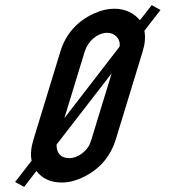

<svg xmlns="http://www.w3.org/2000/svg" viewBox="-20 -706 685 749"><path d="M425.6 -672C400.3 -672 374 -665.8 346.9 -653.5C281.7 -623.8 236.6 -573.9 215.5 -505L111.6 -165C103.3 -137.8 97.4 -109.6 103.3 -79L38.9 4L74.1 23L122.1 -39C144.9 -9 178 6 221.3 6C248 6 275.2 -0.7 302.9 -14C368.8 -45.7 411.1 -94.7 432.6 -165L536.5 -505C545.7 -535 548 -562 543.3 -586L606.1 -667L571.9 -686L525.8 -627C503.9 -653.4 471.2 -672 425.6 -672ZM398.9 -578C428 -578 451.5 -554.4 446.4 -524L231.1 -245L310.5 -505C322.7 -544.7 359 -578 398.9 -578ZM250.4 -89C216.7 -89 200.1 -109 200.6 -142L415.6 -420L337.6 -165C334.5 -155 331.6 -147 328.8 -141C317.4 -117.1 284.3 -89 250.4 -89Z"/></svg>

Font: Din Kursivschrift
Style: Eng
Weight: 400
Version: Version 1.089